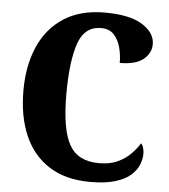

<svg xmlns="http://www.w3.org/2000/svg" viewBox="-52 -772 731 829"><g transform="rotate(5 313.0 -357.0)"><path d="M370 10Q262 10 190.5 -36Q119 -82 83.5 -164.5Q48 -247 48 -358Q48 -466 84 -548.5Q120 -631 191.5 -677.5Q263 -724 369 -724Q478 -724 532.5 -689.5Q587 -655 587 -606Q587 -567 554 -540Q521 -513 452 -513Q452 -547 443.5 -579.5Q435 -612 415 -634Q395 -656 359 -656Q287 -656 260.5 -578Q234 -500 234 -358Q234 -207 271 -140.5Q308 -74 400 -74Q447 -74 480.5 -89.5Q514 -105 537 -128.5Q560 -152 574 -175Q581 -169 584.5 -155.5Q588 -142 588 -131Q588 -109 578.5 -84.5Q569 -60 545.5 -38.5Q522 -17 479 -3.5Q436 10 370 10Z"/></g></svg>

Font: Noto Serif Lao Condensed Black
Style: Regular
Weight: 900
Width: 3
Designer: Monotype Design Team
Foundry: Monotype Imaging Inc.
Version: Version 2.003; ttfautohint (v1.8.4.7-5d5b)